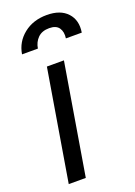

<svg xmlns="http://www.w3.org/2000/svg" viewBox="-147 -829 625 888"><g transform="rotate(-20 165.0 -385.0)"><path d="M31.2 0 122.2 -545.5H206L115.1 0ZM33.4 -637.8Q43 -696.4 89.1 -733.1Q135.3 -769.9 202.4 -769.9Q269.5 -769.9 303.3 -733.1Q337 -696.4 327.4 -637.8H249.3Q253.9 -669 240.2 -688.9Q226.6 -708.8 192.5 -708.8Q156.6 -708.8 136.4 -688.6Q116.1 -668.3 111.5 -637.8Z"/></g></svg>

Font: Karasuma Gothic
Style: Italic
Weight: 400
Italic angle: -9.39999°
Designer: Rasmus Andersson / Ryoko Nishizuka
Foundry: Genbu
Version: Version 1.00